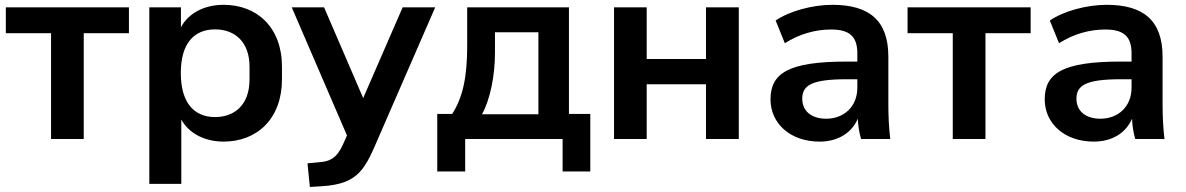

<svg xmlns="http://www.w3.org/2000/svg" viewBox="-20 -569 4854 786"><path d="M322.8 0V-433.1H507.8V-539.1H3.9V-433.1H189V0Z M722.2 183.6V-79.6C753.4 -22.9 817.9 10.7 895.5 10.7C1032.2 10.7 1134.3 -83 1134.3 -244.1V-295.9C1134.3 -457 1032.2 -549.3 895.5 -549.3C816.9 -549.3 752 -515.6 720.7 -457.5V-539.1H591.3V183.6ZM860.4 -89.8C774.4 -89.8 720.2 -148.4 720.2 -270C720.2 -391.6 774.4 -448.7 860.4 -448.7C939.9 -448.7 1001.5 -398.9 1001.5 -295.9V-244.1C1001.5 -139.2 939.9 -89.8 860.4 -89.8Z M1392.1 4.4C1367.7 61.5 1348.1 89.8 1291 94.7L1238.8 99.6L1248.5 196.3L1297.4 193.4C1451.7 184.1 1475.6 119.6 1532.7 -13.2L1761.7 -539.1H1628.4L1466.8 -167.5L1306.6 -539.1H1174.3L1400.4 -14.6Z M1884.3 132.8V0H2283.2V132.8H2396.5V-102.5H2309.1V-539.1H1892.6V-382.8C1892.6 -252.9 1874.5 -169.9 1831.1 -102.5H1770V132.8ZM1953.1 -101.1C1987.3 -163.1 2006.3 -260.3 2006.3 -354V-437H2184.1V-101.1Z M2627.4 0V-224.1H2870.1V0H3004.4V-539.1H2870.1V-327.6H2627.4V-539.1H2493.7V0Z M3335 10.7C3411.1 10.7 3466.8 -25.4 3491.7 -83C3492.7 -55.7 3497.1 -27.3 3504.9 0H3624.5C3618.7 -47.9 3616.7 -96.2 3616.7 -143.6V-336.9C3616.7 -485.8 3537.6 -549.3 3387.7 -549.3C3307.1 -549.3 3211.4 -523.9 3155.3 -484.9L3192.9 -392.1C3252 -429.7 3317.4 -448.2 3381.8 -448.2C3456.1 -448.2 3489.7 -421.4 3489.7 -350.6V-316.9H3445.3C3207 -316.9 3134.3 -269 3134.3 -162.1C3134.3 -64 3214.8 10.7 3335 10.7ZM3362.3 -83C3300.8 -83 3264.2 -115.2 3264.2 -165C3264.2 -219.7 3303.2 -244.6 3446.3 -244.6H3489.7V-210C3489.7 -131.3 3433.6 -83 3362.3 -83Z M4014.2 0V-433.1H4199.2V-539.1H3695.3V-433.1H3880.4V0Z M4457.5 10.7C4533.7 10.7 4589.4 -25.4 4614.3 -83C4615.2 -55.7 4619.6 -27.3 4627.4 0H4747.1C4741.2 -47.9 4739.3 -96.2 4739.3 -143.6V-336.9C4739.3 -485.8 4660.2 -549.3 4510.3 -549.3C4429.7 -549.3 4334 -523.9 4277.8 -484.9L4315.4 -392.1C4374.5 -429.7 4439.9 -448.2 4504.4 -448.2C4578.6 -448.2 4612.3 -421.4 4612.3 -350.6V-316.9H4567.9C4329.6 -316.9 4256.8 -269 4256.8 -162.1C4256.8 -64 4337.4 10.7 4457.5 10.7ZM4484.9 -83C4423.3 -83 4386.7 -115.2 4386.7 -165C4386.7 -219.7 4425.8 -244.6 4568.8 -244.6H4612.3V-210C4612.3 -131.3 4556.2 -83 4484.9 -83Z"/></svg>

Font: Winston SemiBold
Style: Regular
Weight: 600
Designer: Vernon Adams, Kim Jin-seong, David Berlow, Cristiano Sobral
Foundry: The Winston Project Authors
Version: Version 3.004